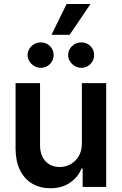

<svg xmlns="http://www.w3.org/2000/svg" viewBox="-20 -955 622 981"><path d="M398.4 -530.3H522.5V0H402.3V-93.8H396.5Q377.4 -47.9 336.2 -20.5Q294.9 6.8 237.3 6.8Q185.1 6.8 145 -16.6Q105 -40 82.5 -85Q60.1 -129.9 59.6 -192.4V-530.3H184.6V-211.9Q184.6 -178.7 197 -153.6Q209.5 -128.4 232.2 -115Q254.9 -101.6 285.2 -101.6Q313.5 -101.6 339.6 -115.5Q365.7 -129.4 382.1 -156.7Q398.4 -184.1 398.4 -222.7ZM121.1 -673.8Q121.1 -691.4 130.4 -706.3Q139.6 -721.2 155 -729.7Q170.4 -738.3 188.5 -738.3Q216.3 -738.3 235.1 -719.7Q253.9 -701.2 253.9 -673.8Q253.9 -656.2 245.4 -641.4Q236.8 -626.5 221.7 -617.4Q206.5 -608.4 188.5 -608.4Q170.9 -608.4 155.3 -617.4Q139.6 -626.5 130.4 -641.6Q121.1 -656.7 121.1 -673.8ZM328.1 -673.8Q328.1 -691.4 337.4 -706.3Q346.7 -721.2 362.1 -729.7Q377.4 -738.3 395.5 -738.3Q423.3 -738.3 442.1 -719.7Q460.9 -701.2 460.9 -673.8Q460.9 -656.2 452.4 -641.4Q443.8 -626.5 428.7 -617.4Q413.6 -608.4 395.5 -608.4Q377.9 -608.4 362.3 -617.4Q346.7 -626.5 337.4 -641.6Q328.1 -656.7 328.1 -673.8ZM320.3 -934.6H442.4L335.9 -777.3H243.2Z"/></svg>

Font: Pretendard SemiBold
Style: Regular
Weight: 600
Designer: Base glyphs from Inter by Rasmus Andersson; Hangeul glyphs from Noto Sans CJK(Source Han Sans) by Jang Soo-young and Kan
Foundry: Kil Hyung-jin
Version: Version 1.309